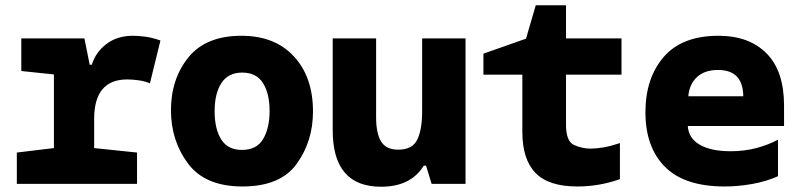

<svg xmlns="http://www.w3.org/2000/svg" viewBox="-20 -699 3040 730"><path d="M44 0H501V-119L338 -136V-247Q338 -397 464 -397Q484 -397 508.5 -393.5Q533 -390 550 -382L590 -545Q556 -557 529 -560Q502 -563 485 -563Q426 -563 385 -532Q344 -501 329 -453H321L301 -553H61V-429L185 -416V-136L44 -119Z M902 10Q1046 10 1108 -76Q1170 -162 1170 -275Q1170 -406 1097.5 -484.5Q1025 -563 898 -563Q763 -563 696.5 -481Q630 -399 630 -280Q630 -164 695 -77Q760 10 902 10ZM900 -129Q846 -129 821 -169Q796 -209 796 -276Q796 -344 822 -383.5Q848 -423 901 -423Q955 -423 980 -383Q1005 -343 1005 -277Q1005 -212 980.5 -170.5Q956 -129 900 -129Z M1429 11Q1542 11 1591 -69H1600L1621 0H1750V-553H1585V-277Q1585 -206 1566.5 -168Q1548 -130 1494 -130Q1448 -130 1429 -161Q1410 -192 1410 -253V-553H1245V-203Q1245 11 1429 11Z M2175 10Q2259 10 2337 -18V-155Q2301 -143 2274.5 -138.5Q2248 -134 2225 -134Q2194 -134 2163 -147.5Q2132 -161 2132 -225V-415H2343V-553H2132V-679H2017L1980 -552L1818 -495V-415H1966V-198Q1966 -93 2016 -41.5Q2066 10 2175 10Z M2735 10Q2787 10 2840 0.5Q2893 -9 2938 -29V-168Q2901 -148 2855.5 -136Q2810 -124 2758 -124Q2684 -124 2641 -148.5Q2598 -173 2595 -220H2961V-298Q2961 -429 2894.5 -496Q2828 -563 2712 -563Q2573 -563 2503.5 -482.5Q2434 -402 2434 -272Q2434 -139 2508.5 -64.5Q2583 10 2735 10ZM2597 -333Q2601 -379 2630 -406Q2659 -433 2710 -433Q2805 -433 2806 -333Z"/></svg>

Font: Noto Sans Mono Extra
Style: Regular
Weight: 800
Designer: Monotype Design Team
Foundry: Monotype Imaging Inc.
Version: Version 1.900